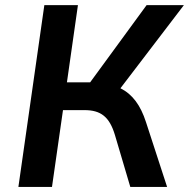

<svg xmlns="http://www.w3.org/2000/svg" viewBox="-20 -739 747 759"><path d="M185.5 0 229 -303.7H314C378.9 -303.7 412.6 -276.9 434.1 -206.1L495.1 0H640.6L557.1 -256.3C535.6 -322.8 503.9 -366.2 456.1 -390.1L707 -718.8H559.6L336.4 -413.6H244.6L288.1 -718.8H155.3L52.7 0Z"/></svg>

Font: Winston SemiBold
Style: Italic
Weight: 600
Italic angle: -8.13011°
Designer: Vernon Adams, Kim Jin-seong, David Berlow, Cristiano Sobral
Foundry: The Winston Project Authors
Version: Version 3.004